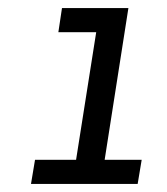

<svg xmlns="http://www.w3.org/2000/svg" viewBox="-20 -720 415 477"><path d="M57 -263 67 -323H169L219 -640H125L134 -700H299L240 -323H332L322 -263Z"/></svg>

Font: MuseoModerno
Style: Italic
Weight: 400
Italic angle: -9°
Designer: Pablo Cosgaya, Héctor Gatti, Marcela Romero, and the Authors of The MuseoModerno Project.
Foundry: Omnibus-Type Team
Version: Version 1.003